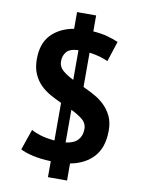

<svg xmlns="http://www.w3.org/2000/svg" viewBox="-97 -866 761 1031"><g transform="rotate(10 283.5 -350.0)"><path d="M238 13Q181 11 138 1Q95 -9 71 -22L110 -135Q128 -124 160.5 -114Q193 -104 238 -100V-305Q207 -319 176.5 -336Q146 -353 122 -377Q98 -401 83.5 -434.5Q69 -468 69 -514Q69 -600 114.5 -647.5Q160 -695 238 -709V-800H342V-713Q386 -710 419 -701Q452 -692 480 -680L444 -569Q427 -577 401 -585Q375 -593 342 -597V-410Q373 -396 404.5 -378.5Q436 -361 460.5 -337Q485 -313 500.5 -280.5Q516 -248 516 -203Q516 -111 469.5 -59.5Q423 -8 342 7V100H238ZM386 -188Q386 -220 360.5 -240.5Q335 -261 299 -278V-100Q343 -105 364.5 -128Q386 -151 386 -188ZM199 -525Q199 -495 222.5 -475Q246 -455 281 -438V-600Q234 -598 216.5 -577Q199 -556 199 -525Z"/></g></svg>

Font: PTSans
Style: Bold
Weight: 700
Designer: A.Korolkova, O.Umpeleva, V.Yefimov
Foundry: ParaType Ltd
Version: Version 2.003W OFL